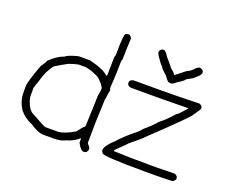

<svg xmlns="http://www.w3.org/2000/svg" viewBox="-109 -833 1194 1004"><g transform="rotate(20 488.5 -331.0)"><path d="M448.2 -660.2Q460.4 -660.2 467.8 -642.6Q463.9 -564.9 463.9 -525.4Q460 -519 460 -513.7Q460 -458.5 454.1 -361.3Q458 -355 458 -349.6Q454.1 -336.9 450.2 -298.8Q448.2 -298.8 448.2 -293V-279.3Q442.4 -170.9 442.4 -54.7Q442.4 -51.3 458 -33.2L460 -23.4Q456.5 -2 438.5 -2Q420.4 -2 401.4 -39.1V-64.5Q366.2 -35.2 331.1 -27.3Q308.1 -13.7 266.6 -13.7H208Q180.2 -13.7 133.8 -44.9Q93.3 -60.1 63.5 -95.7Q36.1 -139.2 36.1 -183.6V-222.7Q36.1 -245.6 73.2 -345.7Q94.7 -376.5 94.7 -382.8Q132.3 -420.9 172.9 -435.5Q189.5 -449.7 243.2 -462.9H305.7Q352.5 -451.2 372.1 -441.4Q381.8 -441.4 415 -416L417 -419.9Q418.9 -490.2 418.9 -521.5Q418.9 -522.5 422.9 -535.2Q422.9 -656.2 434.6 -656.2ZM77.1 -226.6V-173.8Q88.4 -125.5 112.3 -103.5Q195.8 -56.6 200.2 -56.6Q203.6 -54.7 208 -54.7H276.4Q313 -57.6 366.2 -89.8Q383.8 -115.2 401.4 -130.9Q407.2 -283.2 407.2 -293V-304.7Q413.1 -324.2 413.1 -345.7Q406.2 -365.2 377.9 -390.6Q366.7 -400.9 323.2 -416Q319.3 -416 297.9 -421.9H256.8Q223.6 -414.6 204.1 -406.2Q175.3 -391.1 139.6 -369.1Q130.9 -362.3 110.4 -324.2Q96.7 -292 88.9 -261.7Q85.9 -256.8 77.1 -226.6ZM920.9 -446.3Q938.5 -439.9 938.5 -424.8Q935.1 -414.6 911.1 -381.8Q909.7 -370.1 717.8 -188.5Q700.7 -169.4 643.6 -124Q643.6 -121.6 585 -65.4V-59.6Q668 -55.7 788.1 -55.7H825.2Q860.8 -55.7 924.8 -57.6Q942.4 -51.3 942.4 -36.1Q942.4 -26.4 926.8 -16.6Q867.2 -14.6 838.9 -14.6H776.4Q543 -14.6 534.2 -28.3Q526.4 -38.6 526.4 -45.9Q529.8 -71.3 575.2 -112.3Q604.5 -145.5 649.4 -182.6Q674.3 -200.7 690.4 -221.7Q726.1 -250.5 756.8 -286.1Q786.1 -307.1 825.2 -352.5Q832 -352.5 874 -401.4V-403.3Q772.5 -401.4 713.9 -401.4H555.7Q534.2 -404.8 534.2 -422.9Q534.2 -438.5 555.7 -442.4H710Q794.4 -442.4 920.9 -446.3ZM648.4 -646.5Q661.1 -646.5 677.7 -617.2Q679.7 -617.2 718.8 -568.4Q744.1 -548.8 744.1 -541Q748 -541 800.8 -584Q818.4 -588.4 841.8 -615.2Q852.1 -623 859.4 -623Q880.9 -619.6 880.9 -601.6Q880.9 -589.4 851.6 -566.4Q851.6 -562.5 810.5 -541Q810.5 -533.2 773.4 -511.7Q754.9 -494.1 744.1 -494.1H738.3Q724.1 -494.1 705.1 -525.4Q702.1 -525.4 685.5 -543Q681.6 -543 668 -564.5Q664.1 -564.5 634.8 -607.4Q627 -621.6 627 -628.9Q633.3 -646.5 648.4 -646.5Z"/></g></svg>

Font: CEF Fonts CJK
Style: Regular
Weight: 400
Designer: PartyBoss (派对大魔王)
Version: Release 2.25